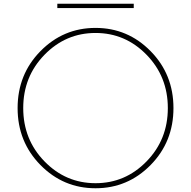

<svg xmlns="http://www.w3.org/2000/svg" viewBox="-20 -989 1020 1025"><path d="M286 -969H694V-946H286ZM217.5 -696.5Q104 -580 104 -412Q104 -244 217.5 -127.5Q331 -11 490 -11Q649 -11 762.5 -127.5Q876 -244 876 -412Q876 -580 762.5 -696.5Q649 -813 490 -813Q331 -813 217.5 -696.5ZM196 -108Q74 -232 74 -412Q74 -592 196 -716Q318 -840 490 -840Q662 -840 784 -716Q906 -592 906 -412Q906 -232 784 -108Q662 16 490 16Q318 16 196 -108Z"/></svg>

Font: Spartan MB
Style: Regular
Weight: 250
Designer: Matt Bailey
Foundry: Matt Bailey
Version: Version 1.000